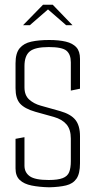

<svg xmlns="http://www.w3.org/2000/svg" viewBox="-20 -793 407 816"><path d="M189 3Q147 2 114.5 -4.5Q82 -11 64 -28Q46 -45 46 -77V-203L84 -210V-89Q84 -60 106.5 -44Q129 -28 187 -28Q226 -28 246.5 -36Q267 -44 274 -61.5Q281 -79 281 -108V-204Q281 -243 262.5 -264.5Q244 -286 209 -296L130 -318Q85 -331 65.5 -352.5Q46 -374 46 -418V-524Q46 -567 63.5 -588Q81 -609 113 -616Q145 -623 189 -623Q231 -623 260 -616Q289 -609 304.5 -592Q320 -575 320 -543V-416L281 -408V-528Q281 -562 262.5 -577.5Q244 -593 187 -593Q129 -593 106.5 -574.5Q84 -556 84 -512V-422Q84 -388 104 -370Q124 -352 153 -344L235 -321Q281 -308 300.5 -283.5Q320 -259 320 -214V-99Q320 -55 305 -33.5Q290 -12 261 -5Q232 2 189 3ZM78 -686 163 -773H204L288 -686H261L184 -753L107 -686Z"/></svg>

Font: Smooch Sans Thin Light
Style: Regular
Weight: 300
Version: Version 1.010